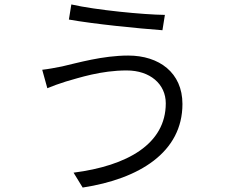

<svg xmlns="http://www.w3.org/2000/svg" viewBox="-20 -799 1040 864"><path d="M726 -334C726 -151 553 -53 311 -22L352 45C607 6 801 -114 801 -331C801 -472 696 -549 557 -549C442 -549 329 -516 259 -500C229 -494 197 -488 170 -485L193 -402C217 -412 244 -422 276 -432C336 -449 434 -482 550 -482C655 -482 726 -421 726 -334ZM301 -779 290 -711C402 -691 601 -671 711 -663L722 -732C626 -733 410 -754 301 -779Z"/></svg>

Font: Noto Sans CJK HK DemiLight
Style: Regular
Weight: 350
Designer: Ryoko NISHIZUKA 西塚涼子 (kana, bopomofo & ideographs); Paul D. Hunt (Latin, Greek & Cyrillic); Sandoll Communications 산돌커뮤니
Foundry: Adobe
Version: Version 2.004;hotconv 1.0.118;makeotfexe 2.5.65603